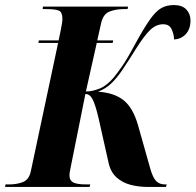

<svg xmlns="http://www.w3.org/2000/svg" viewBox="-54 -740 774 760"><path d="M-34 0 -32 -10H-17Q13 -10 37 -19.5Q61 -29 68 -62L176 -570H98L100 -580H178L186 -618Q189 -634 191 -645.5Q193 -657 193 -665Q193 -692 179 -698Q165 -704 129 -704H115L116 -714H453L451 -704H436Q404 -704 379 -694Q354 -684 346 -647L331 -580H394L392 -570H329L286 -378Q312 -378 340.5 -389.5Q369 -401 396 -433Q407 -446 427.5 -475Q448 -504 479 -562Q515 -628 539 -662Q563 -696 584.5 -708Q606 -720 634 -720Q667 -720 683.5 -702.5Q700 -685 700 -659Q700 -625 681.5 -605Q663 -585 635 -584Q635 -602 626 -623Q617 -644 592 -644Q564 -644 540.5 -621.5Q517 -599 483 -545Q452 -495 429.5 -462Q407 -429 385 -408.5Q363 -388 334 -377Q398 -373 435.5 -343Q473 -313 493 -242L541 -72Q551 -37 564 -23.5Q577 -10 599 -10H606L603 0H532Q495 0 462.5 -8.5Q430 -17 406.5 -38.5Q383 -60 375 -99L336 -273Q324 -324 313 -346Q302 -368 284 -368L226 -79Q224 -69 222.5 -60.5Q221 -52 221 -45Q221 -26 235.5 -18Q250 -10 289 -10H303L301 0Z"/></svg>

Font: Noto Serif Display ExtraCondensed ExtraBold
Style: Italic
Weight: 800
Width: 2
Italic angle: -12°
Designer: Monotype Design Team
Foundry: Monotype Imaging Inc.
Version: Version 2.009